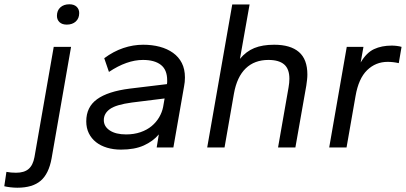

<svg xmlns="http://www.w3.org/2000/svg" viewBox="-132 -689 1896 897"><path d="M-51 188Q-66 188 -83.5 186Q-101 184 -112 181L-102 114Q-92 116 -80 117Q-68 118 -57 118Q-19 118 1.5 100.5Q22 83 29 45L119 -470H200L109 51Q96 123 58 155.5Q20 188 -51 188ZM180 -574Q158 -574 146 -585.5Q134 -597 134 -615Q134 -640 150 -654.5Q166 -669 192 -669Q214 -669 226 -657.5Q238 -646 238 -628Q238 -603 222 -588.5Q206 -574 180 -574Z M433 10Q398 10 368 1Q338 -8 316.5 -25Q295 -42 283 -66.5Q271 -91 271 -122Q271 -189 321.5 -225.5Q372 -262 474 -275L648 -296Q649 -301 649 -305Q649 -309 649 -314Q649 -363 619.5 -386Q590 -409 536 -409Q461 -409 377 -353L355 -417Q398 -449 444 -464.5Q490 -480 537 -480Q579 -480 614.5 -470.5Q650 -461 676.5 -442Q703 -423 717.5 -394.5Q732 -366 732 -327Q732 -317 731 -306Q730 -295 728 -286L678 0H600L610 -61Q583 -29 540 -9.5Q497 10 433 10ZM457 -61Q494 -61 524.5 -71.5Q555 -82 576.5 -100Q598 -118 611.5 -141Q625 -164 630 -189L637 -229L484 -210Q410 -200 381.5 -179.5Q353 -159 353 -128Q353 -98 381 -79.5Q409 -61 457 -61Z M1167 0 1216 -280Q1218 -291 1219 -301.5Q1220 -312 1220 -321Q1220 -367 1195.5 -388Q1171 -409 1122 -409Q1057 -409 1016 -369.5Q975 -330 961 -252L917 0H836L953 -668H1034L989 -414Q1018 -449 1056 -464.5Q1094 -480 1149 -480Q1225 -480 1264.5 -446Q1304 -412 1304 -341Q1304 -329 1302.5 -316Q1301 -303 1299 -289L1248 0Z M1406 0 1488 -470H1566L1553 -397Q1580 -443 1615.5 -459.5Q1651 -476 1698 -476Q1709 -476 1721.5 -474.5Q1734 -473 1744 -470L1731 -394Q1705 -400 1679 -400Q1623 -400 1583 -361Q1543 -322 1529 -240L1487 0Z"/></svg>

Font: Celebes
Style: Italic
Weight: 400
Italic angle: -10°
Designer: Anugrah Pasau
Foundry: Lafontype
Version: Version 1.000; ttfautohint (v1.8.4)